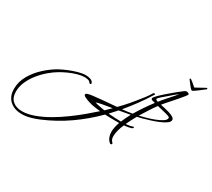

<svg xmlns="http://www.w3.org/2000/svg" viewBox="-149 -929 1476 1339"><g transform="rotate(30 588.5 -259.0)"><path d="M1166 -659Q1170 -661 1171 -661Q1175 -661 1176.5 -657.5Q1178 -654 1175 -652Q1169 -648 1156.5 -638Q1144 -628 1130 -617.5Q1116 -607 1104.5 -599.5Q1093 -592 1089 -592Q1085 -592 1073 -605.5Q1061 -619 1050.5 -633.5Q1040 -648 1037 -652Q1035 -654 1035 -655Q1035 -660 1040 -660Q1043 -660 1044 -659Q1064 -645 1075 -634.5Q1086 -624 1093 -619Q1099 -622 1113.5 -630Q1128 -638 1143.5 -646.5Q1159 -655 1166 -659ZM142 143Q83 143 46 110Q9 77 9 16Q9 -41 38.5 -92.5Q68 -144 113.5 -185.5Q159 -227 205 -253Q232 -268 267 -282.5Q302 -297 336.5 -306.5Q371 -316 396 -316Q416 -316 435 -309.5Q454 -303 458 -287Q459 -287 459 -285Q459 -278 450 -278Q446 -278 443 -283Q436 -294 421.5 -297Q407 -300 396 -300Q372 -300 340 -291Q308 -282 277 -268Q246 -254 222 -240Q189 -221 155 -192Q121 -163 93 -128Q65 -93 47.5 -53.5Q30 -14 30 27Q30 75 58.5 100Q87 125 134 125Q179 125 231 106Q283 87 336 56.5Q389 26 439.5 -11Q490 -48 533 -84Q576 -120 607 -148Q590 -150 572 -152Q554 -154 536 -158Q527 -160 508 -166Q489 -172 473 -180Q457 -188 457 -196Q457 -201 461.5 -204Q466 -207 470 -208Q480 -212 510 -216Q540 -220 577.5 -223Q615 -226 647.5 -229Q680 -232 695 -233Q727 -265 757 -300Q787 -335 815 -371Q824 -383 833.5 -394.5Q843 -406 851 -419L864 -440Q867 -445 874 -445Q880 -445 880 -441Q880 -436 874 -430Q843 -379 807 -330.5Q771 -282 733 -236Q753 -238 773 -240.5Q793 -243 813 -247Q835 -284 859 -319.5Q883 -355 909 -389Q902 -391 888.5 -394Q875 -397 875 -407Q875 -413 893 -432Q911 -451 938.5 -475Q966 -499 993 -521.5Q1020 -544 1038 -557Q1050 -566 1052.5 -567Q1055 -568 1061 -569Q1066 -569 1074.5 -566Q1083 -563 1083 -556Q1083 -553 1071.5 -538.5Q1060 -524 1042.5 -503.5Q1025 -483 1006 -461.5Q987 -440 972 -423Q957 -406 952 -399Q961 -397 981 -393Q1001 -389 1022.5 -382.5Q1044 -376 1059 -367Q1074 -358 1074 -346Q1074 -331 1054.5 -317Q1035 -303 1005 -290.5Q975 -278 943 -268Q911 -258 885 -251Q859 -244 848 -242Q837 -222 826 -201Q815 -180 806 -160Q820 -161 833.5 -163Q847 -165 860 -170Q861 -170 861.5 -170.5Q862 -171 863 -171Q868 -171 868 -166Q868 -159 853.5 -154.5Q839 -150 822.5 -148Q806 -146 800 -145Q790 -123 782 -95.5Q774 -68 774 -44Q774 -26 779 -16.5Q784 -7 789 -3Q794 1 794 5Q794 14 785 14Q784 14 783 13.5Q782 13 780 13Q762 -2 754.5 -21.5Q747 -41 747 -63Q747 -83 751.5 -103.5Q756 -124 763 -143H736Q714 -143 688.5 -143.5Q663 -144 649 -145Q567 -63 474.5 1.5Q382 66 275 111Q244 124 210 133.5Q176 143 142 143ZM923 -406Q943 -432 965 -456.5Q987 -481 1008 -505Q1013 -511 1017.5 -516.5Q1022 -522 1026 -527Q1016 -520 996 -503.5Q976 -487 962 -474Q944 -459 924.5 -442Q905 -425 905 -418Q905 -413 912 -410Q919 -407 923 -406ZM856 -256Q874 -260 905 -268.5Q936 -277 968 -289Q1000 -301 1022.5 -315.5Q1045 -330 1045 -345Q1045 -351 1039 -354Q1033 -357 1029 -358Q1022 -361 1003 -365.5Q984 -370 965 -374.5Q946 -379 938 -381Q916 -351 896 -319.5Q876 -288 856 -256ZM769 -158Q777 -177 786 -196Q795 -215 805 -233Q783 -229 761 -225Q739 -221 716 -217Q704 -204 692 -190.5Q680 -177 667 -163Q693 -161 718.5 -159.5Q744 -158 769 -158ZM630 -168Q641 -179 652 -189.5Q663 -200 673 -210Q634 -204 598.5 -197.5Q563 -191 549 -185Q553 -183 567.5 -179.5Q582 -176 600 -173Q618 -170 630 -168Z"/></g></svg>

Font: Sassy Frass
Style: Regular
Weight: 400
Designer: Robert E. Leuschke
Foundry: Robert E. Leuschke
Version: Version 1.010; ttfautohint (v1.8.3)